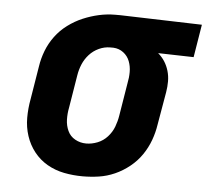

<svg xmlns="http://www.w3.org/2000/svg" viewBox="-44 -585 696 640"><g transform="rotate(5 303.5 -265.0)"><path d="M255 8Q223 8 192.5 2Q162 -4 136 -19Q110 -34 91.5 -57.5Q73 -81 63.5 -110Q54 -139 54 -170.5Q54 -202 60 -234L78 -344Q82 -371 92 -397Q102 -423 119 -446Q136 -469 159.5 -486.5Q183 -504 209 -515Q235 -526 262 -532Q289 -538 316 -538Q320 -538 324.5 -538Q329 -538 333 -538L607 -530L589 -420L470 -423Q483 -412 492 -398Q501 -384 506 -367Q511 -350 511 -332Q511 -314 508 -296L489 -186Q485 -159 475.5 -133Q466 -107 450 -83.5Q434 -60 411 -41.5Q388 -23 362 -11.5Q336 0 309 4Q282 8 255 8ZM257 -102Q276 -102 295 -109.5Q314 -117 328 -132.5Q342 -148 349 -166.5Q356 -185 359 -204L377 -314Q381 -333 381 -352Q381 -371 374.5 -388Q368 -405 353.5 -416Q339 -427 320 -428H315Q313 -428 311.5 -428Q310 -428 309 -428Q290 -428 271.5 -419.5Q253 -411 239.5 -396Q226 -381 218.5 -363Q211 -345 208 -326L190 -216Q186 -196 186.5 -176Q187 -156 195 -138.5Q203 -121 220 -111.5Q237 -102 257 -102Z"/></g></svg>

Font: Iosevka Slab XBdExObl
Style: Regular
Weight: 800
Width: 7
Italic angle: -9°
Monospace: yes
Designer: Belleve Invis
Foundry: Belleve Invis
Version: Version 11.1.0; ttfautohint (v1.8.3)